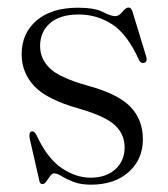

<svg xmlns="http://www.w3.org/2000/svg" viewBox="-20 -480 446 510"><path d="M220.5 -8Q261.5 -8 286.2 -30.2Q311 -52.5 311 -88.5Q311 -123.5 285.2 -147.5Q259.5 -171.5 190 -191.5Q104.5 -215.5 71 -251.2Q37.5 -287 37.5 -336Q37.5 -392 77.5 -425.8Q117.5 -459.5 187 -459.5Q231 -459.5 253.2 -448.2Q275.5 -437 285.5 -437Q296 -437 305 -448.5Q314 -460 321.5 -460Q328 -460 331.5 -450.5L368 -331Q372.5 -317 364 -313.5Q355.5 -310 349.5 -320Q318.5 -389 278.2 -415.2Q238 -441.5 189 -441.5Q139.5 -441.5 113 -418.5Q86.5 -395.5 86.5 -357.5Q86.5 -324 112.2 -298.8Q138 -273.5 213 -252.5Q292.5 -231 326 -196.8Q359.5 -162.5 359.5 -110Q359.5 -57 322 -23.2Q284.5 10.5 221.5 10.5Q193.5 10.5 174.8 3Q156 -4.5 143.8 -12Q131.5 -19.5 124 -19.5Q118 -19.5 113 -12.2Q108 -5 103 2Q98 9 93 9Q86 9 84.5 0L59.5 -109.5Q55.5 -128 63 -130.5Q70.5 -133.5 77 -121Q105.5 -59.5 143.5 -33.8Q181.5 -8 220.5 -8Z"/></svg>

Font: Fraunces 72pt S000 Light
Style: Regular
Weight: 300
Version: Version 1.000; ttfautohint (v1.8.3)